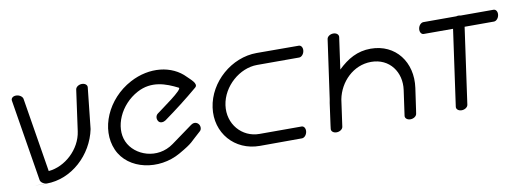

<svg xmlns="http://www.w3.org/2000/svg" viewBox="-53 -914 3302 1212"><g transform="rotate(-10 1598.5 -308.0)"><path d="M178.6 -74.1C177.8 -74.1 176.9 -74.1 176.1 -74.1ZM41.1 -552 126.3 -28C129.7 -13 148.8 0 169.7 0C169.7 0 4.1 0.7 165.6 0.7C327.1 0.7 466.1 -130 499 -289.8C499 -289.8 527.1 -552 527.1 -552C529.2 -567 514.9 -580 494 -580C473.1 -580 455.2 -567 453 -552C453.1 -552 433.3 -408.6 416.6 -289.8C400.7 -176.8 298.6 -83.8 192.8 -74.8C172 -203.2 115.4 -551.9 115.2 -552C111.8 -567 92.7 -580 71.8 -580C50.9 -580 38.1 -567 41.1 -552Z M1176 -156.8C1188.2 -167.3 1188.4 -191.6 1174.2 -205C1160.1 -218.4 1142 -215.6 1129 -206.2L992.5 -107C884.2 -28.3 742.7 -78.9 700.5 -175.5C658.3 -272.1 716.4 -408.4 833.6 -471C928.6 -521.7 1017.7 -488.4 1092.7 -450.4C1114.8 -439.2 963.7 -336 933.3 -312C920.7 -302 917 -282 927.5 -265.6C938.1 -249.1 961.1 -252.8 974.3 -262C1049.7 -316.2 1123.3 -372.8 1194.3 -433C1220.2 -454 1173.1 -489.8 1154.9 -508.8C1073.8 -593.9 931.3 -611.3 802.4 -542.4C644.5 -458.1 565.7 -276 626.8 -136.1C687.9 3.7 882.8 40.4 1024.4 -40.6C1120.7 -95.6 1104.6 -95 1176 -156.8Z M1884.5 -580C1884.5 -580 1776.1 -580.8 1614.6 -580.8C1453.1 -580.8 1303.6 -450.4 1281.1 -290.3C1258.6 -130.2 1371.4 0.2 1532.9 0.2C1694.4 0.2 1803 -0.5 1803 -0.5C1818 -0.5 1833.3 -16.7 1836.2 -37.6C1839.2 -58.5 1828.4 -74.6 1813.4 -74.6C1813.4 -74.6 1654.9 -74.6 1543.4 -74.6C1431.9 -74.6 1346.9 -171.4 1363.6 -290.3C1380.3 -409.2 1492.5 -506 1604 -506C1715.6 -506 1874 -506 1874 -506C1889 -506 1904.3 -522.1 1907.2 -543C1910.2 -563.9 1899.5 -580 1884.5 -580Z M2025.1 0H2025.3C2046.2 0 2064.2 -13 2066.3 -28L2090.5 -200.2C2111.3 -307.5 2200.8 -400.1 2316 -400.1C2434.9 -400.1 2503.8 -301.5 2488.2 -190C2472.5 -78.5 2465.4 -28 2465.4 -28C2463.3 -13 2477.6 0 2498.5 0C2519.4 0 2537.4 -13 2539.5 -28C2539.5 -28 2540.3 -28.5 2563 -190C2585.7 -351.5 2487.8 -482.6 2327.6 -482.6C2242.3 -482.6 2178.2 -445.4 2116.7 -386.2L2145.3 -590C2147 -605 2133.1 -618 2112.2 -618C2091.3 -618 2073.3 -605 2071.2 -590C2071.1 -589.9 2041.2 -377 2018.2 -213.3C2016.5 -205.6 2015.1 -197.8 2014 -190C1991.3 -28.5 1992 -28 1992 -28C1989.9 -13 2004.2 0 2025.1 0Z M2684.7 -590C2669.6 -589.6 2654.4 -573.9 2651.5 -553C2648.6 -532.1 2659.3 -516 2674.3 -516C2674.4 -515.9 2763.3 -515.8 2862.2 -515.9C2843 -379.8 2793.7 -28 2793.7 -28C2791.6 -13.2 2805.9 0 2826.8 0C2847.7 0 2865.7 -13 2867.8 -28L2936.3 -515.9C3035.2 -515.9 3124.3 -516 3124.3 -516C3139.1 -515.9 3154.6 -532.1 3157.5 -553C3160.4 -573.9 3149.7 -590 3134.7 -590H2923.3C2919.3 -591.3 2914.8 -592 2910 -592C2905.1 -592 2900.5 -591.3 2896.1 -590Z"/></g></svg>

Font: Hi.
Style: Regular
Weight: 400
Designer: Mew Too, Robert Jablonski
Foundry: Cannot Into Space Fonts
Version: Version 1.996